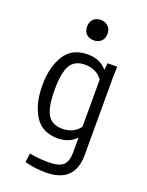

<svg xmlns="http://www.w3.org/2000/svg" viewBox="-153 -709 745 975"><g transform="rotate(20 219.0 -221.0)"><path d="M377.9 -437.5 376 -375V40Q376 191.4 218.8 191.4Q162.1 191.4 105.5 176.8L112.3 127.9Q157.2 137.7 215.8 137.7Q272.5 137.7 294.4 116.7Q316.4 95.7 316.4 46.9V-32.2Q278.3 7.8 216.8 7.8Q131.8 7.8 92.3 -56.2Q52.7 -120.1 52.7 -218.8Q52.7 -317.4 92.3 -381.3Q131.8 -445.3 217.8 -445.3Q284.2 -445.3 321.3 -400.4L326.2 -437.5ZM316.4 -90.8V-345.7Q283.2 -391.6 221.7 -391.6Q166 -391.6 142.6 -351.6Q119.1 -311.5 119.1 -218.8Q119.1 -127 142.6 -86.4Q166 -45.9 221.7 -45.9Q283.2 -45.9 316.4 -90.8ZM218.8 -632.8Q242.2 -632.8 258.3 -618.2Q274.4 -603.5 274.4 -577.1Q274.4 -550.8 258.3 -536.6Q242.2 -522.5 218.8 -522.5Q195.3 -522.5 179.7 -536.6Q164.1 -550.8 164.1 -577.1Q164.1 -603.5 179.7 -618.2Q195.3 -632.8 218.8 -632.8Z"/></g></svg>

Font: Sudo Light
Style: Regular
Weight: 300
Monospace: yes
Designer: Jens Kutilek
Foundry: Jens Kutilek
Version: Version 0.040